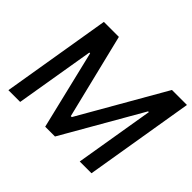

<svg xmlns="http://www.w3.org/2000/svg" viewBox="-154 -966 1206 1206"><g transform="rotate(45 449.0 -363.5)"><path d="M155.2 -727.3 34.4 0H138.8L226.9 -526.6H233.7L360.1 -1.1H447.1L748.9 -526.3H755.7L668 0H772.4L893.1 -727.3H759.9L435.4 -161.9H426.8L288.4 -727.3Z"/></g></svg>

Font: Margiela Sans Medium
Style: Italic
Weight: 500
Italic angle: -9.39999°
Designer: Stefan Endress, Andreas Faust
Version: Version 1.100;FEAKit 1.0